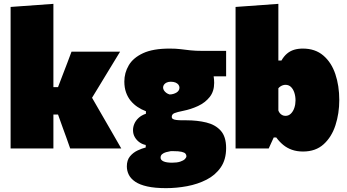

<svg xmlns="http://www.w3.org/2000/svg" viewBox="-20 -770 1800 996"><path d="M344 0Q334.5 -27.5 324.8 -54.5Q315 -81.5 305.5 -107.5L281 -176H241V-318H281L306 -383.5Q317.5 -413 328.8 -442.8Q340 -472.5 351 -502H603Q574.5 -455 546.5 -409.2Q518.5 -363.5 490.5 -317L435 -226L424 -321L499.5 -190Q527 -142.5 554.5 -94.8Q582 -47 609 0ZM35 0Q35 -52 35 -101Q35 -150 35 -213V-493Q35 -552.5 35 -612.2Q35 -672 35 -734L257 -750Q257 -692.5 257 -628.8Q257 -565 257 -493V-166Q257 -122 257 -82.5Q257 -43 257 0Z M841 206Q783.5 206 744.2 197.2Q705 188.5 681.8 172.8Q658.5 157 648.2 136.5Q638 116 638 93Q638 61 654.2 41.2Q670.5 21.5 693.2 10.8Q716 0 736 -5V-18Q719.5 -21 704.5 -31.2Q689.5 -41.5 679.8 -57.8Q670 -74 670 -95Q670 -111.5 677 -128Q684 -144.5 698.8 -158.2Q713.5 -172 737 -180V-193Q714 -201.5 693.8 -215Q673.5 -228.5 658 -247.2Q642.5 -266 633.8 -290.8Q625 -315.5 625 -347Q625 -392 647.8 -431Q670.5 -470 722 -494Q773.5 -518 860 -518Q892.5 -518 916.5 -515Q940.5 -512 967 -509Q993.5 -506 1034 -506H1153V-374Q1109.5 -374 1071.8 -374Q1034 -374 994 -374L1050 -454Q1069.5 -433 1080.2 -404.5Q1091 -376 1091 -340Q1091 -296 1067.8 -266.8Q1044.5 -237.5 1007.5 -220.2Q970.5 -203 930 -195Q899.5 -189 885.2 -183.2Q871 -177.5 871 -164Q871 -156.5 877 -152.8Q883 -149 895.8 -147.5Q908.5 -146 928 -146H946Q1003.5 -146 1050.5 -134.5Q1097.5 -123 1125.2 -92Q1153 -61 1153 -2Q1153 58 1125.2 98.2Q1097.5 138.5 1051.5 162Q1005.5 185.5 950.5 195.8Q895.5 206 841 206ZM873 74Q898.5 74 915 68.5Q931.5 63 939.2 55.2Q947 47.5 947 40Q947 33 942 27Q937 21 922.2 17.5Q907.5 14 878 14H866Q853.5 16 841.2 19.5Q829 23 821 29.8Q813 36.5 813 48Q813 54 816.8 58.8Q820.5 63.5 828 67Q835.5 70.5 846.8 72.2Q858 74 873 74ZM860 -280Q870 -280 879.2 -282.8Q888.5 -285.5 895.8 -290Q903 -294.5 907 -301Q911 -307.5 911 -315Q911 -323.5 905.8 -330.5Q900.5 -337.5 890.5 -341.8Q880.5 -346 866 -346Q853.5 -346 844.5 -341.8Q835.5 -337.5 830.8 -330.8Q826 -324 826 -316Q826 -308.5 830.5 -301.2Q835 -294 842.8 -288.2Q850.5 -282.5 860 -280Z M1552 16Q1520 16 1494.5 7Q1469 -2 1449 -18.5Q1429 -35 1413 -57H1400L1374 0H1202Q1202 -52 1202 -101Q1202 -150 1202 -213V-493Q1202 -552.5 1202 -612.2Q1202 -672 1202 -734L1424 -750Q1424 -692.5 1424 -628.8Q1424 -565 1424 -493V-456H1440Q1452.5 -478 1468.8 -491.8Q1485 -505.5 1505.5 -511.8Q1526 -518 1551 -518Q1615 -518 1657 -482.2Q1699 -446.5 1719.5 -386Q1740 -325.5 1740 -251Q1740 -181.5 1720.2 -120.5Q1700.5 -59.5 1659 -21.8Q1617.5 16 1552 16ZM1461 -169Q1477.5 -169 1489.2 -180.8Q1501 -192.5 1507 -210.8Q1513 -229 1513 -249Q1513 -270.5 1507 -289Q1501 -307.5 1489.5 -318.8Q1478 -330 1461 -330Q1453.5 -330 1446.5 -327.5Q1439.5 -325 1433.8 -321Q1428 -317 1424 -312V-197Q1426.5 -189.5 1431.5 -183.2Q1436.5 -177 1444 -173Q1451.5 -169 1461 -169Z"/></svg>

Font: Commissioner Thin Black
Style: Regular
Weight: 900
Version: Version 1.000